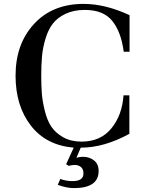

<svg xmlns="http://www.w3.org/2000/svg" viewBox="-20 -747 762 987"><path d="M645 -257V-59Q515 12 396 12H395L373 64Q390 59 407 59Q439 59 463 77.5Q487 96 487 132Q487 220 360 220Q322 220 277 203L290 173Q320 184 353 184Q409 184 409 145Q409 122 396 111.5Q383 101 365 101Q346 101 334 106L320 97L359 12Q217 0 138.5 -101.5Q60 -203 60 -358Q60 -521 155 -624Q250 -727 410 -727Q521 -727 646 -669V-481H616Q603 -582 557.5 -639Q512 -696 416 -696Q359 -696 317 -676Q275 -656 251.5 -625.5Q228 -595 214 -548.5Q200 -502 196 -458Q192 -414 192 -358Q192 -307 195 -267.5Q198 -228 210 -178.5Q222 -129 243.5 -96.5Q265 -64 304.5 -41.5Q344 -19 399 -19Q497 -19 552.5 -87Q608 -155 615 -257Z"/></svg>

Font: Justus
Style: Versalitas
Weight: 400
Version: Version 001.001